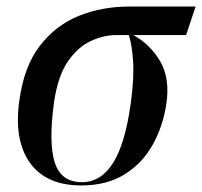

<svg xmlns="http://www.w3.org/2000/svg" viewBox="-20 -556 617 586"><path d="M228 10Q121 10 71.5 -59Q22 -128 39 -249Q53 -353 101.5 -416Q150 -479 220.5 -507.5Q291 -536 374 -536H577L548 -449H387Q438 -421 468.5 -369.5Q499 -318 488 -241Q478 -172 446.5 -115Q415 -58 360.5 -24Q306 10 228 10ZM230 0Q288 0 325 -58.5Q362 -117 379 -240Q390 -319 386 -372Q382 -425 373 -449H335Q297 -449 257.5 -431Q218 -413 187.5 -369Q157 -325 145 -245Q128 -121 147 -60.5Q166 0 230 0Z"/></svg>

Font: Noto Serif Display SemiCondensed Medium
Style: Italic
Weight: 500
Width: 4
Italic angle: -12°
Designer: Monotype Design Team
Foundry: Monotype Imaging Inc.
Version: Version 2.009